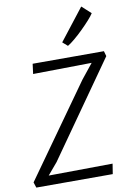

<svg xmlns="http://www.w3.org/2000/svg" viewBox="-109 -1104 795 1170"><g transform="rotate(-10 288.5 -519.5)"><path d="M18 0 7 -34 409 -599 482 -690 119 -685 127 -747H568L577 -715L166 -131L105 -59L501 -63L491 0ZM358 -817 327 -844 479 -1039 535 -988Q525.5 -972.5 503.5 -948Q481.5 -923.5 454.5 -897Q427.5 -870.5 401.5 -848.8Q375.5 -827 358 -817Z"/></g></svg>

Font: Merriweather Sans Light
Style: Italic
Weight: 300
Italic angle: -7.5°
Designer: Eben Sorkin
Foundry: Eben Sorkin
Version: Version 2.001; ttfautohint (v1.8.3)